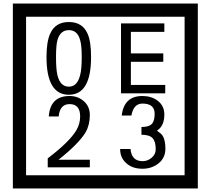

<svg xmlns="http://www.w3.org/2000/svg" viewBox="-20 -980 1195 1090"><path d="M1103 90H53V-960H1103ZM1028 15V-885H128V15ZM497 -656Q497 -442 371 -442Q244 -442 244 -656Q244 -744 265 -789Q294 -855 371 -855Q448 -855 477 -789Q497 -745 497 -656ZM444 -656Q444 -723 435 -752Q420 -809 371 -809Q322 -809 306 -752Q298 -723 298 -656Q298 -587 306 -553Q322 -488 371 -488Q419 -488 435 -554Q444 -587 444 -656ZM918 -450H667V-847H913V-799H723V-677H907V-629H723V-498H918ZM490 -30H251V-81Q372 -173 412 -238Q435 -276 435 -319Q435 -389 375 -389Q320 -389 313 -319H257Q265 -435 375 -435Q423 -435 456.5 -405Q490 -375 490 -327Q490 -271 466 -229Q428 -165 312 -73H490ZM919 -136Q919 -84 880.5 -53Q842 -22 789 -22Q734 -22 700 -51Q662 -82 662 -134H721Q727 -65 790 -65Q818 -65 841 -84.5Q864 -104 864 -132Q864 -177 846 -196Q828 -215 783 -215V-259Q825 -259 841.5 -276Q858 -293 858 -334Q858 -392 789 -392Q738 -392 726 -324H671Q684 -435 788 -435Q839 -435 874 -409Q913 -380 913 -330Q913 -265 871 -238Q895 -222 903 -210Q919 -185 919 -136Z"/></svg>

Font: Unicode BMP Fallback SIL
Style: Regular
Weight: 400
Foundry: NRSI, SIL International
Version: Version 5.1 Based on Unicode 5.1